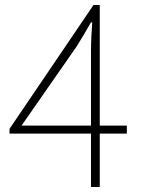

<svg xmlns="http://www.w3.org/2000/svg" viewBox="-20 -746 561 766"><path d="M343 0V-544Q343 -567 344.5 -600.5Q346 -634 348 -657H343Q330 -634 315.5 -609.5Q301 -585 286 -561L66 -245H486V-213H18V-232L353 -726H378V0Z"/></svg>

Font: Noto Sans HK Thin Thin
Style: Regular
Weight: 250
Version: Version 2.004-H2;hotconv 1.0.118;makeotfexe 2.5.65603